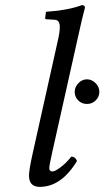

<svg xmlns="http://www.w3.org/2000/svg" viewBox="-20 -718 407 748"><path d="M319 -409Q337 -409 352 -394.5Q367 -380 367 -360Q367 -341 353 -327Q339 -313 319 -313Q298 -313 284.5 -327Q271 -341 271 -360Q271 -379 285.5 -394Q300 -409 319 -409ZM286 -583 184 -127Q172 -74 172 -64Q172 -50 184 -50Q194 -50 215.5 -66Q237 -82 258 -108Q273 -108 280 -91Q219 10 135 10Q93 10 93 -34Q93 -56 107 -119L206 -563Q213 -594 213 -613Q213 -641 192 -641L161 -643Q156 -643 156 -648L159 -672Q246 -678 299 -698Q311 -698 311 -688Q300 -648 286 -583Z"/></svg>

Font: Linux Libertine O
Style: Italic
Weight: 400
Italic angle: -12°
Designer: Philipp H. Poll
Foundry: Philipp H. Poll
Version: Version 5.1.6